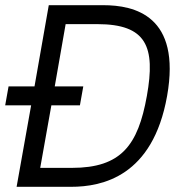

<svg xmlns="http://www.w3.org/2000/svg" viewBox="-37 -720 724 740"><path d="M-17 -314H83L27 0H237C357 0 552 -40 607 -350C662 -660 481 -700 361 -700H151L96 -387H-4ZM118 -73 161 -314H271L284 -387H174L216 -627H338C528 -627 563 -540 529 -350C495 -160 430 -73 240 -73Z"/></svg>

Font: Uncut Sans
Style: Italic
Weight: 400
Italic angle: -10°
Designer: Kasper Nordkvist
Foundry: Uncut Type
Version: Version 1.111;FEAKit 1.0